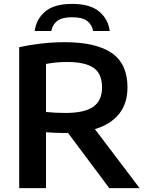

<svg xmlns="http://www.w3.org/2000/svg" viewBox="-20 -965 754 985"><path d="M78.5 0V-723Q128 -734 188.5 -741.2Q249 -748.5 312 -748.5Q472.5 -748.5 553.2 -693Q634 -637.5 634 -517Q634 -434.5 591 -380.8Q548 -327 467 -302.5L696 0H540.5L329 -283Q320.5 -282.5 311 -282.5Q284.5 -282.5 262.2 -283.8Q240 -285 216 -286.5V0ZM315.5 -385.5Q413 -385.5 458.2 -417Q503.5 -448.5 503.5 -516.5Q503.5 -586.5 460.2 -616.8Q417 -647 324 -647Q291.5 -647 265.8 -644.2Q240 -641.5 216 -637V-390.5Q242 -388 264.2 -386.8Q286.5 -385.5 315.5 -385.5ZM158 -806Q166 -867 212 -906Q258 -945 350 -945Q442 -945 488.8 -905.8Q535.5 -866.5 543 -806H458Q451.5 -839 426.8 -857.8Q402 -876.5 350 -876.5Q298 -876.5 273.8 -857.8Q249.5 -839 243 -806Z"/></svg>

Font: Encode Sans SemiExpanded SemiExpanded SemiBold
Style: Regular
Weight: 600
Width: 6
Designer: Multiple Designers
Foundry: Impallari Type
Version: Version 3.000; ttfautohint (v1.8.3) -l 8 -r 50 -G 200 -x 14 